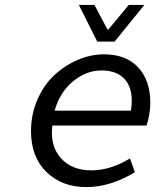

<svg xmlns="http://www.w3.org/2000/svg" viewBox="-20 -741 640 774"><path d="M372.1 -573.2 297.9 -721.2H360.8L413.1 -622.1H417L499 -721.2H562L441.9 -573.2ZM328.1 13.2Q229.5 13.2 167.2 -47.6Q105 -108.4 105 -211.9Q105 -280.8 131.1 -340.1Q157.2 -399.4 199.5 -438.5Q241.7 -477.5 293.9 -499.8Q346.2 -522 398.9 -522Q488.3 -522 537.1 -469.2Q585.9 -416.5 585.9 -327.1Q585.9 -281.2 570.8 -234.9H190.9Q181.2 -153.3 225.1 -103.8Q269 -54.2 349.1 -54.2Q423.8 -54.2 503.9 -102.1L523.9 -46.9Q424.8 13.2 328.1 13.2ZM200.2 -294.9H507.8Q520 -372.6 488.5 -414.8Q457 -457 389.2 -457Q327.6 -457 274.4 -413.1Q221.2 -369.1 200.2 -294.9Z"/></svg>

Font: Office Code Pro D Italic
Style: Regular
Weight: 400
Italic angle: -9°
Designer: Nathan Rutzky & Paul D. Hunt
Foundry: Adobe Systems Incorporated
Version: Version 1.004;PS 001.004;hotconv 1.0.70;makeotf.lib2.5.58329